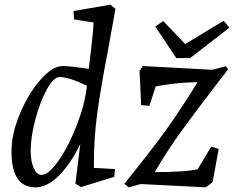

<svg xmlns="http://www.w3.org/2000/svg" viewBox="-20 -790 1004 820"><path d="M29 -144Q29 -218 65 -304Q101 -390 152.5 -449Q204 -508 248 -508Q265 -508 298.5 -504Q332 -500 359 -496Q365 -544 371 -596.5Q377 -649 380 -694L296 -707L294 -743L452 -770L473 -752Q465 -705 456.5 -659.5Q448 -614 440 -569Q410 -414 395 -303.5Q380 -193 381 -73L471 -68L468 -35L326 9L302 -6L311 -79Q319 -148 323 -175Q283 -92 232.5 -41Q182 10 132 10Q80 10 54.5 -28Q29 -66 29 -144ZM157 -43Q188 -43 231.5 -106Q275 -169 309.5 -259.5Q344 -350 351 -424Q275 -461 234 -461Q209 -461 180 -408Q151 -355 131 -280Q111 -205 111 -146Q111 -101 124 -72Q137 -43 157 -43ZM824 -439Q775 -438 743.5 -435Q712 -432 668 -425L645 -421L618 -338L583 -341L576 -487L590 -508L886 -492L945 -507L954 -494Q939 -473 924 -455Q802 -296 748.5 -221.5Q695 -147 641 -55Q772 -55 824 -67L882 -164L914 -154L888 -12L859 10L581 -4L530 10L511 -5Q636 -160 693.5 -241Q751 -322 824 -439ZM960 -672 792 -542H733L643 -677L677 -700L771 -602L935 -701Z"/></svg>

Font: Andada Pro
Style: Italic
Weight: 400
Italic angle: -7°
Designer: Carolina Giovagnoli
Foundry: Huerta Tipografica
Version: Version 3.005; ttfautohint (v1.8.4)